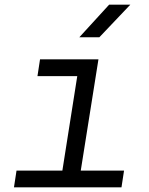

<svg xmlns="http://www.w3.org/2000/svg" viewBox="-20 -805 640 825"><path d="M321 -645H407L540 -785H449ZM40 0H502L513 -72H327L403 -550H152L141 -478H312L248 -72H51Z"/></svg>

Font: JetBrains Mono Light
Style: Italic
Weight: 336
Italic angle: -9°
Monospace: yes
Designer: Philipp Nurullin, Konstantin Bulenkov
Foundry: JetBrains
Version: Version 2.305